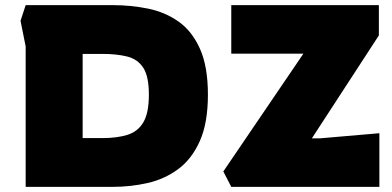

<svg xmlns="http://www.w3.org/2000/svg" viewBox="-20 -728 1528 748"><path d="M80 0V-547L60 -647L80 -708H419Q490 -708 556.5 -694.5Q623 -681 675.5 -644Q728 -607 759 -538Q790 -469 790 -359Q790 -249 758.5 -178.5Q727 -108 674 -69Q621 -30 555 -15Q489 0 419 0ZM302 -190H378Q437 -190 477.5 -203Q518 -216 539 -252.5Q560 -289 560 -359Q560 -430 538.5 -463.5Q517 -497 476.5 -507.5Q436 -518 378 -518H302ZM881 0 850 -60 1162 -519H881V-708H1456V-590L1195 -189H1226L1458 -209V0Z"/></svg>

Font: Rowdies
Style: Bold
Weight: 700
Designer: Jaikishan Patel
Version: Version 1.000; ttfautohint (v1.8.3)